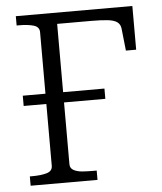

<svg xmlns="http://www.w3.org/2000/svg" viewBox="-52 -755 677 801"><g transform="rotate(-5 287.0 -355.0)"><path d="M44 -377H386V-334H44ZM213 -663V-75Q213 -58 228 -50Q243 -42 264.5 -40.5Q286 -39 307 -39H324V0H44V-39H54Q91 -39 115 -46Q139 -53 139 -75V-635Q139 -657 115 -664Q91 -671 54 -671H44V-710H532V-527H489L479 -620Q477 -638 464 -647.5Q451 -657 424 -660Q397 -663 355 -663Z"/></g></svg>

Font: Roboto Serif 36pt Light
Style: Regular
Weight: 300
Designer: Greg Gazdowicz
Foundry: Commercial Type
Version: Version 1.008